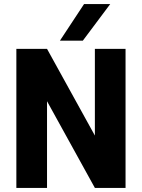

<svg xmlns="http://www.w3.org/2000/svg" viewBox="-20 -919 694 939"><path d="M60 0V-680H210L444 -256V-680H594V0H444L210 -424V0ZM273 -720 391 -899H519L385 -720Z"/></svg>

Font: Teachers
Style: Bold
Weight: 700
Designer: Alfredo Marco Pradil, Chank Diesel
Version: Version 1.001